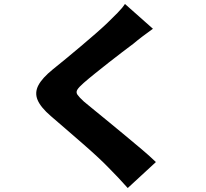

<svg xmlns="http://www.w3.org/2000/svg" viewBox="-20 -856 1040 968"><path d="M751 -711Q723 -691 698 -672Q673 -653 653 -636Q629 -618 596 -593Q563 -568 527.5 -540Q492 -512 459 -485.5Q426 -459 402 -438Q378 -417 370 -404Q362 -391 370.5 -378.5Q379 -366 403 -344Q423 -327 456.5 -300Q490 -273 530.5 -239.5Q571 -206 614 -170.5Q657 -135 696.5 -101.5Q736 -68 766 -39L624 92Q576 38 526 -12Q505 -34 470.5 -66Q436 -98 394.5 -134Q353 -170 311.5 -206Q270 -242 236 -271Q185 -315 169.5 -352Q154 -389 173.5 -426Q193 -463 246 -506Q276 -530 313 -560.5Q350 -591 388.5 -623.5Q427 -656 462 -686.5Q497 -717 522 -741Q548 -766 572.5 -791Q597 -816 610 -836Z"/></svg>

Font: Noto Sans SC Black
Style: Regular
Weight: 900
Designer: Ryoko NISHIZUKA  (kana, bopomofo & ideographs); Paul D. Hunt (Latin, Greek & Cyrillic); Sandoll Communications , Soo-you
Foundry: Adobe
Version: Version 2.004-H2;hotconv 1.0.118;makeotfexe 2.5.65603